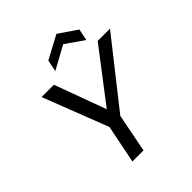

<svg xmlns="http://www.w3.org/2000/svg" viewBox="-246 -1071 1224 1224"><g transform="rotate(-45 366.5 -459.0)"><path d="M622 -700H733L386 -260L335 0H235L287 -259L116 -700H227L355 -351ZM575 -755 452 -841 295 -755 311 -834 468 -918 591 -834Z"/></g></svg>

Font: Albert Sans Medium
Style: Italic
Weight: 500
Italic angle: -11.25°
Designer: Andreas Rasmussen
Foundry: a.Foundry
Version: Version 1.025